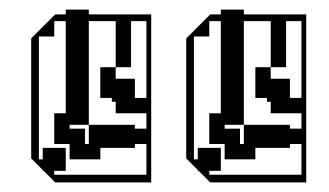

<svg xmlns="http://www.w3.org/2000/svg" viewBox="-20 -580 686 400"><path d="M418 -200 394 -224H392V-226L368 -250V-500L418 -550H440V-560H488V-550H618V-200ZM544 -440V-416H584V-376H608V-536H576V-440ZM608 -344H544V-368H536V-376H512V-440H488V-320H448V-312H480V-280H488V-320H584V-312H608ZM384 -248H392V-272H440V-248H448V-280H416V-344H440V-536H416V-504H384ZM544 -440V-536H488V-440ZM440 -224H416V-216H608V-280H584V-272H512V-248H440ZM95 -200 71 -224H69V-226L45 -250V-500L95 -550H117V-560H165V-550H295V-200ZM221 -440V-416H261V-376H285V-536H253V-440ZM285 -344H221V-368H213V-376H189V-440H165V-320H125V-312H157V-280H165V-320H261V-312H285ZM61 -248H69V-272H117V-248H125V-280H93V-344H117V-536H93V-504H61ZM221 -440V-536H165V-440ZM117 -224H93V-216H285V-280H261V-272H189V-248H117Z"/></svg>

Font: Rubik Broken Fax
Style: Regular
Weight: 400
Designer: Hubert and Fischer, NaN
Foundry: Hubert and Fischer, NaN
Version: Version 2.201